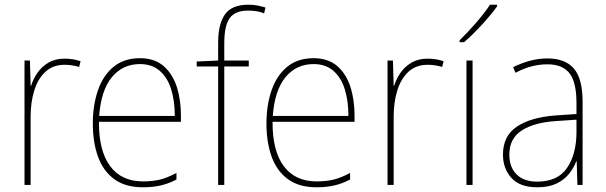

<svg xmlns="http://www.w3.org/2000/svg" viewBox="-20 -785 2571 815"><path d="M254 -536Q292 -536 322 -525L316 -501Q301 -505 286.5 -507.5Q272 -510 254 -510Q205 -510 173 -480.5Q141 -451 125.5 -401Q110 -351 110 -290V0H84V-528H107L110 -421H112Q121 -450 139 -476Q157 -502 185.5 -519Q214 -536 254 -536Z M574 -538Q636 -538 674.5 -504.5Q713 -471 730.5 -416Q748 -361 748 -294V-268H400Q399 -146 447 -80.5Q495 -15 587 -15Q627 -15 658.5 -22.5Q690 -30 729 -51V-23Q697 -6 663 2Q629 10 587 10Q512 10 465 -24.5Q418 -59 396 -120Q374 -181 374 -261Q374 -338 395.5 -401Q417 -464 461.5 -501Q506 -538 574 -538ZM574 -513Q501 -513 455 -457.5Q409 -402 401 -293H722Q722 -356 706.5 -406Q691 -456 658 -484.5Q625 -513 574 -513Z M1036 -503H932V0H906V-503H815V-524L906 -528V-604Q906 -683 935 -724Q964 -765 1034 -765Q1056 -765 1073.5 -761.5Q1091 -758 1107 -753L1101 -728Q1086 -735 1068 -737.5Q1050 -740 1033 -740Q978 -740 955 -708Q932 -676 932 -601V-528H1036Z M1311 -538Q1373 -538 1411.5 -504.5Q1450 -471 1467.5 -416Q1485 -361 1485 -294V-268H1137Q1136 -146 1184 -80.5Q1232 -15 1324 -15Q1364 -15 1395.5 -22.5Q1427 -30 1466 -51V-23Q1434 -6 1400 2Q1366 10 1324 10Q1249 10 1202 -24.5Q1155 -59 1133 -120Q1111 -181 1111 -261Q1111 -338 1132.5 -401Q1154 -464 1198.5 -501Q1243 -538 1311 -538ZM1311 -513Q1238 -513 1192 -457.5Q1146 -402 1138 -293H1459Q1459 -356 1443.5 -406Q1428 -456 1395 -484.5Q1362 -513 1311 -513Z M1795 -536Q1833 -536 1863 -525L1857 -501Q1842 -505 1827.5 -507.5Q1813 -510 1795 -510Q1746 -510 1714 -480.5Q1682 -451 1666.5 -401Q1651 -351 1651 -290V0H1625V-528H1648L1651 -421H1653Q1662 -450 1680 -476Q1698 -502 1726.5 -519Q1755 -536 1795 -536Z M1986 0H1960V-528H1986ZM2090 -758Q2065 -723 2025.5 -680Q1986 -637 1950 -606H1931V-614Q1965 -647 2001 -688.5Q2037 -730 2060 -765H2090Z M2304 -537Q2379 -537 2416 -494Q2453 -451 2453 -353V0H2431L2428 -100H2426Q2415 -71 2394.5 -46Q2374 -21 2341.5 -5.5Q2309 10 2260 10Q2187 10 2151 -29.5Q2115 -69 2115 -129Q2115 -208 2174 -247.5Q2233 -287 2338 -295L2427 -301V-347Q2427 -437 2397 -474.5Q2367 -512 2304 -512Q2272 -512 2239 -504Q2206 -496 2168 -476L2158 -500Q2193 -517 2229.5 -527Q2266 -537 2304 -537ZM2339 -271Q2247 -265 2194.5 -231Q2142 -197 2142 -129Q2142 -75 2173 -44.5Q2204 -14 2260 -14Q2347 -14 2386.5 -71.5Q2426 -129 2427 -220V-277Z"/></svg>

Font: Noto Sans Bengali SemiCondensed Thin
Style: Regular
Weight: 100
Width: 4
Designer: Joana Ranito - Universal Thirst; Jelle Bosma - Monotype Design Team
Foundry: Universal Thirst ehf.
Version: Version 3.000; ttfautohint (v1.8.4.7-5d5b)